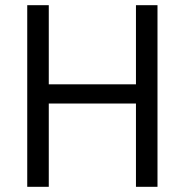

<svg xmlns="http://www.w3.org/2000/svg" viewBox="-20 -720 712 740"><path d="M504 -321H168V0H85V-700H168V-395H504V-700H587V0H504Z"/></svg>

Font: PT Sans
Style: Regular
Weight: 400
Version: Version 2.003W OFL; ttfautohint (v1.6)